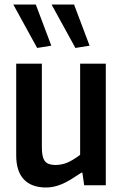

<svg xmlns="http://www.w3.org/2000/svg" viewBox="-20 -823 545 853"><path d="M145 -610 39 -803H139L208 -620ZM315 -610 209 -803H309L378 -620ZM185 10Q120 10 86 -26Q52 -62 52 -133V-540H166V-167Q166 -124 179.5 -107Q193 -90 226 -90Q252 -90 276.5 -99.5Q301 -109 336 -135V-540H450V0H354L346 -56H342Q315 -38 293.5 -25Q272 -12 253.5 -4.5Q235 3 218.5 6.5Q202 10 185 10Z"/></svg>

Font: Encode Sans Compressed
Style: SemiBold
Weight: 600
Designer: Pablo Impallari, Andres Torresi
Foundry: Pablo Impallari, Andres Torresi
Version: Version 1.000; ttfautohint (v1.00) -l 8 -r 50 -G 200 -x 14 -